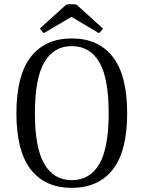

<svg xmlns="http://www.w3.org/2000/svg" viewBox="-20 -891 691 924"><path d="M325 13Q197 13 128 -75.5Q59 -164 59 -346Q59 -528 128 -617Q197 -706 325 -706Q454 -706 523 -617Q592 -528 592 -346Q592 -164 523 -75.5Q454 13 325 13ZM325 -24Q413 -24 458 -101.5Q503 -179 503 -346Q503 -514 458 -591.5Q413 -669 325 -669Q239 -669 193.5 -591.5Q148 -514 148 -346Q148 -179 193.5 -101.5Q239 -24 325 -24ZM349 -868 475 -754Q474 -750 467.5 -742Q461 -734 455 -732L324 -810L192 -732Q187 -734 180.5 -742Q174 -750 172 -754L298 -868Q304 -870 314 -870.5Q324 -871 333.5 -870.5Q343 -870 349 -868Z"/></svg>

Font: Arima
Style: Regular
Weight: 400
Designer: Joana Correia and Natanael Gama
Foundry: NDISCOVER
Version: Version 1.101;gftools[0.9.23]